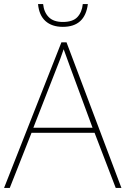

<svg xmlns="http://www.w3.org/2000/svg" viewBox="-20 -924 617 944"><path d="M549 0 445 -271H135L28 0H0L282 -716H307L577 0ZM325 -594Q319 -611 311 -632.5Q303 -654 293 -682Q286 -660 277 -636.5Q268 -613 260 -593L144 -296H435ZM412 -904Q398 -792 289 -792Q235 -792 203.5 -820.5Q172 -849 167 -904H192Q196 -864 219.5 -840Q243 -816 289 -816Q338 -816 360.5 -840Q383 -864 387 -904Z"/></svg>

Font: Noto Sans Kannada Thin
Style: Regular
Weight: 100
Designer: Jelle Bosma - Monotype Design Team
Foundry: Monotype Imaging Inc.
Version: Version 2.005; ttfautohint (v1.8.4.7-5d5b)